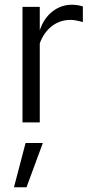

<svg xmlns="http://www.w3.org/2000/svg" viewBox="-20 -517 392 811"><path d="M75 0V-488H148V-389Q165 -440 201.5 -468.5Q238 -497 284 -497Q290 -497 296 -496.5Q302 -496 308 -495Q313 -494 318.5 -493Q324 -492 330 -490V-424Q324 -426 317.5 -427Q311 -428 304 -430Q290 -433 279 -433Q233 -433 199 -406.5Q165 -380 148 -334V0ZM88 87H161Q144 134 126.5 180.5Q109 227 92 274H39Q51 227 63.5 180.5Q76 134 88 87Z"/></svg>

Font: Rosa Sans Light
Style: Regular
Weight: 300
Designer: Pentagram / MCKL
Foundry: Pentagram / MCKL
Version: Version 1.005;September 16, 2019;FontCreator 11.5.0.2425 64-